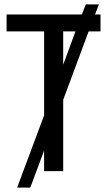

<svg xmlns="http://www.w3.org/2000/svg" viewBox="-20 -780 509 875"><path d="M268 -637H324L268 -485ZM181 0H268V-325L384 -637H438V-714H413L431 -760H371L353 -714H10V-637H181V-254L58 75H118L181 -94Z"/></svg>

Font: Noto Sans Display SemiCondensed
Style: Regular
Weight: 400
Width: 4
Designer: Monotype Design team
Foundry: Monotype Imaging Inc.
Version: 1.000